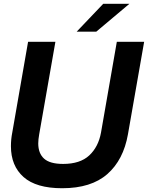

<svg xmlns="http://www.w3.org/2000/svg" viewBox="-20 -985 785 1019"><path d="M38 -209Q38 -246 45 -281L129 -763H274L188 -272Q183 -244 183 -224Q183 -171 214 -143Q245 -115 315 -115Q405 -115 453.5 -160Q502 -205 516 -281L600 -763H745L659 -272Q635 -136 549.5 -61Q464 14 310 14Q172 14 105 -45.5Q38 -105 38 -209ZM491 -817H387L528 -965H667Z"/></svg>

Font: Open Sauce Sans
Style: Bold Italic
Weight: 700
Italic angle: -10°
Designer: Alfredo Marco Pradil
Foundry: Creative Sauce Fz LLC
Version: Version 1.477